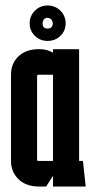

<svg xmlns="http://www.w3.org/2000/svg" viewBox="-20 -679 342 699"><path d="M153 -530Q126 -530 107 -548.5Q88 -567 88 -594Q88 -621 107 -640Q126 -659 153 -659Q181 -659 200 -640Q219 -621 219 -594Q219 -567 200 -548.5Q181 -530 153 -530ZM153 -575Q172 -575 172 -594Q172 -602 166.5 -608Q161 -614 153 -614Q146 -615 140.5 -609Q135 -603 135 -594Q135 -575 153 -575ZM121 0Q75 0 47.5 -26.5Q20 -53 20 -93V-407Q20 -448 47.5 -474Q75 -500 121 -500H125Q152 -500 173 -487V-500H268V-93H282L292 0H173V-39L148 0ZM120 -407Q115 -407 115 -402V-98Q115 -93 120 -93H173V-407Z"/></svg>

Font: Karantina
Style: Regular
Weight: 400
Designer: Rony Koch
Foundry: Rony Koch
Version: Version 1.000; ttfautohint (v1.8.3)